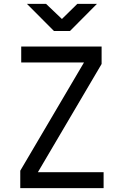

<svg xmlns="http://www.w3.org/2000/svg" viewBox="-20 -970 639 990"><path d="M258.3 -810.1 118.7 -950.2H217.3L299.3 -872.1L378.9 -950.2H480L340.8 -810.1ZM84.5 0V-89.8L413.1 -647.9H89.4V-730H503.9V-640.1L175.3 -82H514.2V0Z"/></svg>

Font: UDEV Gothic 35
Style: Regular
Weight: 400
Version: v2.1.0; ttfautohint (v1.8.4.7-5d5b-dirty) -l 6 -r 45 -G 200 